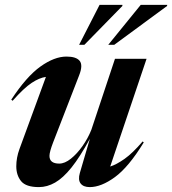

<svg xmlns="http://www.w3.org/2000/svg" viewBox="-20 -752 703 784"><path d="M306 -45.5 347 -185.5Q306.5 -111 272 -68Q237.5 -25 205 -6.5Q172.5 12 139 12Q86 12 66.2 -12.2Q46.5 -36.5 46.5 -73Q46.5 -108 59.5 -143.5L167.5 -438Q141 -434.5 109.2 -413.5Q77.5 -392.5 31.5 -340.5L26 -345Q88 -439.5 145 -480.2Q202 -521 251.5 -521Q291.5 -521 305.5 -503.2Q319.5 -485.5 303 -444L197.5 -172Q182 -132 182 -115.5Q182 -84 222 -84Q244.5 -84 269.5 -104Q294.5 -124 316.8 -155.5Q339 -187 353 -222L449.5 -512H578.5L430 -72Q455.5 -80 488.5 -103.2Q521.5 -126.5 562.5 -174.5L567 -170.5Q505.5 -70 449.5 -29Q393.5 12 346.5 12Q320.5 12 309.2 -2.8Q298 -17.5 306 -45.5ZM422 -569 554.5 -732H663L662 -727.5L446.5 -569ZM303 -569 386.5 -732H480L479.5 -727.5L324.5 -569Z"/></svg>

Font: Newsreader Display SemiBold
Style: Italic
Weight: 600
Italic angle: -17°
Designer: Hugues Gentile
Foundry: Production Type
Version: Version 1.001